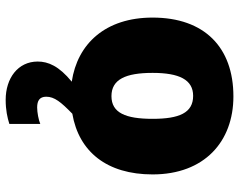

<svg xmlns="http://www.w3.org/2000/svg" viewBox="-103 -500 843 677"><g transform="rotate(90 318.5 -161.5)"><path d="M417 227V118C403 124 376 129 359 129C336 129 321 121 321 97C321 68 340 45 381 5C515 -18 595 -117 595 -278C595 -461 479 -563 320 -563C147 -563 42 -461 42 -278C42 -112 134 -13 268 7C213 52 197 90 197 127C197 197 256 240 332 240C368 240 395 234 417 227ZM237 -278C237 -372 261 -421 318 -421C378 -421 399 -372 399 -278C399 -183 378 -133 319 -133C260 -133 237 -183 237 -278Z"/></g></svg>

Font: Noto Sans UI Black
Style: Regular
Weight: 900
Designer: Monotype Design Team
Foundry: Monotype Imaging Inc.
Version: Version 1.901